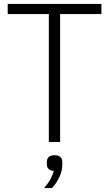

<svg xmlns="http://www.w3.org/2000/svg" viewBox="-20 -718 551 971"><path d="M493 -647H284V0H227V-647H19V-698H493ZM256 67Q276 67 285.5 76Q295 85 295 100V115Q295 146 280 178Q265 210 243 233H203Q224 209 235.5 187.5Q247 166 252 146Q233 145 225 136Q217 127 217 114V100Q217 85 226.5 76Q236 67 256 67Z"/></svg>

Font: IBM Plex Sans Condensed Light
Style: Regular
Weight: 300
Width: 3
Designer: Mike Abbink, Paul van der Laan, Pieter van Rosmalen
Foundry: Bold Monday
Version: Version 3.201